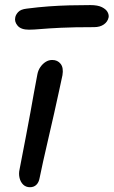

<svg xmlns="http://www.w3.org/2000/svg" viewBox="-20 -741 457 771"><path d="M100.2 10.8Q84.2 10.8 73.4 0.6Q62.6 -9.6 58.5 -26.6Q54.4 -43.6 58.8 -62Q74 -141.2 84.6 -195.9Q95.2 -250.6 102.4 -291.1Q109.6 -331.6 116 -367Q122.4 -402.4 130 -442Q133 -458.6 142.1 -471.7Q151.2 -484.8 163.4 -492.5Q175.6 -500.2 189.8 -500.2Q211.2 -500.2 223.5 -484.6Q235.8 -469 230.8 -439Q226 -416.8 217.2 -375.8Q208.4 -334.8 197.1 -284.6Q185.8 -234.4 174.1 -184.3Q162.4 -134.2 153.1 -92.2Q143.8 -50.2 139 -26Q136 -8.8 126.1 1Q116.2 10.8 100.2 10.8ZM96.2 -621.8Q64.4 -621.8 50.9 -637.6Q37.4 -653.4 41.2 -670.8Q42.8 -681.2 52.8 -692.4Q62.8 -703.6 87.6 -706.4Q134 -712.4 175.7 -715.4Q217.4 -718.4 258.2 -719.5Q299 -720.6 342.6 -720.6Q372.8 -720.6 389.5 -712.1Q406.2 -703.6 412 -692.5Q417.8 -681.4 416.2 -671.6Q412.6 -653.8 397.1 -642.9Q381.6 -632 357.8 -632Q275.8 -632 224.6 -629.5Q173.4 -627 143.9 -624.4Q114.4 -621.8 96.2 -621.8Z"/></svg>

Font: Shantell Sans Light
Style: Italic
Weight: 300
Italic angle: -11°
Designer: Stephen Nixon, Anya Danilova, Shantell Martin
Foundry: Arrow Type
Version: Version 1.008;[ac192a2d6]